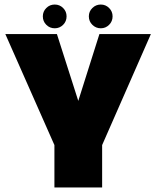

<svg xmlns="http://www.w3.org/2000/svg" viewBox="-20 -825 686 845"><path d="M219.5 0V-186.5L3.5 -675H230.5L324.5 -381L417.5 -675H644L429.5 -186.5V0ZM221 -700.5Q199 -700.5 183.8 -715.8Q168.5 -731 168.5 -753Q168.5 -774.5 183.8 -789.8Q199 -805 221 -805Q242.5 -805 257.8 -789.8Q273 -774.5 273 -753Q273 -731 257.8 -715.8Q242.5 -700.5 221 -700.5ZM423.5 -700.5Q402 -700.5 386.5 -715.8Q371 -731 371 -753Q371 -774.5 386.5 -789.8Q402 -805 423.5 -805Q445 -805 460.2 -789.8Q475.5 -774.5 475.5 -753Q475.5 -731 460.2 -715.8Q445 -700.5 423.5 -700.5Z"/></svg>

Font: Anybody Black
Style: Regular
Weight: 900
Designer: Tyler Finck
Foundry: Etcetera Type Company
Version: Version 1.010; ttfautohint (v1.8.3) -l 8 -r 50 -G 200 -x 14 